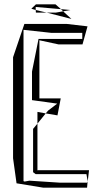

<svg xmlns="http://www.w3.org/2000/svg" viewBox="-20 -846 451 882"><path d="M115 -16 93 -12 88 -14V-709L216 -695H358V-667H157L127 -517V-386L243 -370L201 -338L190 -325L244 -316L259 -394H161V-661L249 -642H359L382 -725L287 -736H92L40 -583V-119L56 -4L178 16H380L382 -7H253ZM153 -64 152 -62V-278L132 -254V-55L144 -46H377L383 -13L389 -64ZM152 -332 190 -325 152 -278ZM384 -7H382L383 -13ZM124 -806 144 -800V-813V-814L260 -804L235 -826H145ZM195 -788 308 -759 270 -794 236 -788ZM144 -800 195 -788H145ZM303 -800 270 -794 260 -804Z"/></svg>

Font: Quebrada
Style: Regular
Weight: 400
Designer: deFharo
Foundry: deFharo
Version: Version 1.034 2012